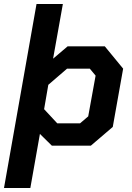

<svg xmlns="http://www.w3.org/2000/svg" viewBox="-41 -730 663 962"><path d="M142 -710H274L225 -436L298 -498H484L576 -386L524 -94L414 0H219L159 -59L111 212H-21ZM360 -112 401 -147 438 -351 409 -386H295L201 -305L180 -183L246 -112Z"/></svg>

Font: Chakra Petch
Style: Bold Italic
Weight: 700
Italic angle: -10°
Designer: Katatrad Aksorn Co.,Ltd.
Foundry: Cadson Demak Co.,Ltd.
Version: Version 1.000; ttfautohint (v1.6)